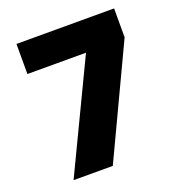

<svg xmlns="http://www.w3.org/2000/svg" viewBox="-129 -817 858 924"><g transform="rotate(-20 300.0 -355.0)"><path d="M292 0H91L357 -556H57V-710H557V-562Z"/></g></svg>

Font: Livvic Black
Style: Regular
Weight: 900
Designer: Jacques Le Bailly, Baron von Fonthausen
Version: Version 1.001; ttfautohint (v1.8.2)